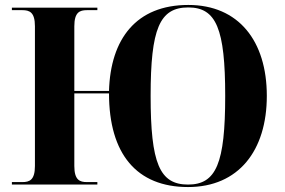

<svg xmlns="http://www.w3.org/2000/svg" viewBox="-20 -745 1152 775"><path d="M739 10C943 10 1057 -137 1057 -358C1057 -580 943 -725 740 -725C530 -725 426 -588 420 -378H280V-639C280 -696 302 -704 331 -704H373V-714H28V-704H70C99 -704 121 -696 121 -639V-75C121 -18 99 -10 70 -10H28V0H373V-10H331C302 -10 280 -18 280 -75V-368H420C420 -123 532 10 739 10ZM739 0C624 0 588 -86 588 -358C588 -629 624 -715 740 -715C853 -715 889 -629 889 -358C889 -86 853 0 739 0Z"/></svg>

Font: Noto Serif Display
Style: Bold
Weight: 700
Designer: Monotype Design Team
Foundry: Monotype Imaging Inc.
Version: Version 2.009